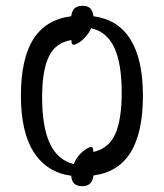

<svg xmlns="http://www.w3.org/2000/svg" viewBox="-20 -597 564 661"><path d="M225 8Q142 -3 97 -72Q52 -141 52 -268Q52 -395 95 -462.5Q138 -530 225 -541Q228 -561 237.5 -569Q247 -577 264 -577Q281 -577 290 -569Q299 -561 302 -541Q386 -530 429 -461.5Q472 -393 472 -268Q472 -140 429.5 -72Q387 -4 302 7Q297 44 264 44Q246 44 236.5 36Q227 28 225 8ZM275 -83Q288 -91 293 -91Q302 -91 301 -74Q354 -85 376.5 -135Q399 -185 399 -278Q399 -377 374 -432Q349 -487 294 -500Q281 -471 253 -451Q240 -443 234 -443Q225 -443 226 -459Q172 -451 148.5 -403Q125 -355 125 -262Q125 -161 151.5 -103.5Q178 -46 234 -32Q246 -63 275 -83Z"/></svg>

Font: Noto Serif NarrowLight
Style: Regular
Weight: 300
Width: 4
Designer: Monotype Design Team
Foundry: Monotype Imaging Inc.
Version: Version 1.001